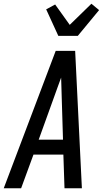

<svg xmlns="http://www.w3.org/2000/svg" viewBox="-35 -1007 555 1027"><path d="M-15 0 263 -735H367L403 0H310L304 -180H144L78 0ZM302 -260 295 -490Q294 -516 293.5 -541.5Q293 -567 292 -592Q283 -567 273.5 -541.5Q264 -516 255 -490L172 -260ZM277 -815 212 -957 260 -983 338 -874 454 -987 495 -953 381 -815Z"/></svg>

Font: Iosevka SS18 Medium
Style: Italic
Weight: 500
Italic angle: -9°
Monospace: yes
Designer: Belleve Invis
Foundry: Belleve Invis
Version: Version 25.1.1; ttfautohint (v1.8.4)